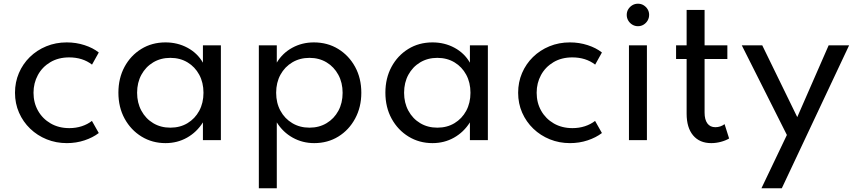

<svg xmlns="http://www.w3.org/2000/svg" viewBox="-20 -757 4628 1037"><path d="M341 16Q283 16 232.2 -4.5Q181.5 -25 143 -62Q104.5 -99 82.8 -148.5Q61 -198 61 -256Q61 -313 82 -362.2Q103 -411.5 141 -448.8Q179 -486 230 -507Q281 -528 340.5 -528Q391 -528 436.5 -513.2Q482 -498.5 513.5 -473.5L477 -408Q426.5 -447 353.5 -447Q295.5 -447 252 -421.2Q208.5 -395.5 184.8 -352Q161 -308.5 161 -256Q161 -202 185.5 -158.8Q210 -115.5 253.8 -90.2Q297.5 -65 354.5 -65Q390 -65 421.5 -75.2Q453 -85.5 476.5 -104L513.5 -38.5Q481.5 -14 436.5 1Q391.5 16 341 16Z M874 16Q802.5 16 744.8 -19.2Q687 -54.5 653.2 -116Q619.5 -177.5 619.5 -256.5Q619.5 -334.5 652.5 -395.8Q685.5 -457 743 -492.5Q800.5 -528 874 -528Q939 -528 992.8 -499Q1046.5 -470 1076 -418.5V-512H1173V0H1076V-96Q1042.5 -43 990 -13.5Q937.5 16 874 16ZM900 -67.5Q952.5 -67.5 992.8 -91.8Q1033 -116 1056 -158.5Q1079 -201 1079 -256Q1079 -311 1056 -353.5Q1033 -396 992.8 -420.2Q952.5 -444.5 900 -444.5Q848 -444.5 807.5 -420.2Q767 -396 743.8 -353.5Q720.5 -311 720.5 -256Q720.5 -201.5 743.8 -158.8Q767 -116 807.5 -91.8Q848 -67.5 900 -67.5Z M1378 260V-512H1475V-419Q1506 -470.5 1558.8 -499.2Q1611.5 -528 1675 -528Q1749 -528 1806.8 -492.5Q1864.5 -457 1898 -395.8Q1931.5 -334.5 1931.5 -256Q1931.5 -178.5 1898.2 -116.8Q1865 -55 1807.5 -19.5Q1750 16 1677 16Q1614 16 1561 -13.5Q1508 -43 1475 -96V260ZM1651.5 -67.5Q1703.5 -67.5 1744 -91.8Q1784.5 -116 1807.5 -158.5Q1830.5 -201 1830.5 -255.5Q1830.5 -310.5 1807.2 -353.2Q1784 -396 1743.8 -420.2Q1703.5 -444.5 1651.5 -444.5Q1599.5 -444.5 1558.8 -420.2Q1518 -396 1494.8 -353.5Q1471.5 -311 1471.5 -256Q1471.5 -201 1494.8 -158.5Q1518 -116 1558.8 -91.8Q1599.5 -67.5 1651.5 -67.5Z M2316 16Q2244.5 16 2186.8 -19.2Q2129 -54.5 2095.2 -116Q2061.5 -177.5 2061.5 -256.5Q2061.5 -334.5 2094.5 -395.8Q2127.5 -457 2185 -492.5Q2242.5 -528 2316 -528Q2381 -528 2434.8 -499Q2488.5 -470 2518 -418.5V-512H2615V0H2518V-96Q2484.5 -43 2432 -13.5Q2379.5 16 2316 16ZM2342 -67.5Q2394.5 -67.5 2434.8 -91.8Q2475 -116 2498 -158.5Q2521 -201 2521 -256Q2521 -311 2498 -353.5Q2475 -396 2434.8 -420.2Q2394.5 -444.5 2342 -444.5Q2290 -444.5 2249.5 -420.2Q2209 -396 2185.8 -353.5Q2162.5 -311 2162.5 -256Q2162.5 -201.5 2185.8 -158.8Q2209 -116 2249.5 -91.8Q2290 -67.5 2342 -67.5Z M3058.5 16Q3000.5 16 2949.8 -4.5Q2899 -25 2860.5 -62Q2822 -99 2800.2 -148.5Q2778.5 -198 2778.5 -256Q2778.5 -313 2799.5 -362.2Q2820.5 -411.5 2858.5 -448.8Q2896.5 -486 2947.5 -507Q2998.5 -528 3058 -528Q3108.5 -528 3154 -513.2Q3199.5 -498.5 3231 -473.5L3194.5 -408Q3144 -447 3071 -447Q3013 -447 2969.5 -421.2Q2926 -395.5 2902.2 -352Q2878.5 -308.5 2878.5 -256Q2878.5 -202 2903 -158.8Q2927.5 -115.5 2971.2 -90.2Q3015 -65 3072 -65Q3107.5 -65 3139 -75.2Q3170.5 -85.5 3194 -104L3231 -38.5Q3199 -14 3154 1Q3109 16 3058.5 16Z M3377 0V-512H3474V0ZM3425.5 -615.5Q3409 -615.5 3395.2 -623.8Q3381.5 -632 3373.2 -646Q3365 -660 3365 -676.5Q3365 -693.5 3373.2 -707Q3381.5 -720.5 3395.2 -728.8Q3409 -737 3425.5 -737Q3442.5 -737 3456 -728.8Q3469.5 -720.5 3477.8 -707Q3486 -693.5 3486 -677Q3486 -660 3477.8 -646Q3469.5 -632 3456 -623.8Q3442.5 -615.5 3425.5 -615.5Z M3821.5 16Q3758.5 16 3723.5 -25.8Q3688.5 -67.5 3688.5 -143V-438.5H3631.5V-512H3688.5V-703.5H3785.5V-512H3908.5V-438.5H3785.5V-149Q3785.5 -111 3800.5 -90.5Q3815.5 -70 3843.5 -70Q3871.5 -70 3893.5 -86.5L3918 -9Q3898.5 2.5 3872.8 9.2Q3847 16 3821.5 16Z M4092.5 260 4230 -28 3986.5 -512H4097L4286 -124.5L4455.5 -512H4566L4202.5 260Z"/></svg>

Font: Spartan Thin Medium
Style: Regular
Weight: 500
Version: Version 1.004